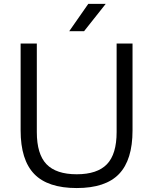

<svg xmlns="http://www.w3.org/2000/svg" viewBox="-20 -966 794 996"><path d="M378 9.5Q228 9.5 157.5 -63.5Q87 -136.5 87 -289.5V-740H171V-281Q171 -166.5 221.2 -114.2Q271.5 -62 378 -62Q484.5 -62 534.8 -114.2Q585 -166.5 585 -281V-740H667.5V-289.5Q667.5 -136.5 597.5 -63.5Q527.5 9.5 378 9.5ZM339 -804 438 -946H528.5L416 -804Z"/></svg>

Font: Encode Sans SemiExpanded SemiExpanded
Style: Regular
Weight: 400
Width: 6
Designer: Multiple Designers
Foundry: Impallari Type
Version: Version 3.000; ttfautohint (v1.8.3) -l 8 -r 50 -G 200 -x 14 